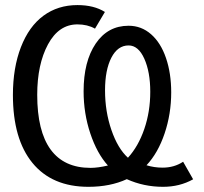

<svg xmlns="http://www.w3.org/2000/svg" viewBox="-20 -718 793 748"><path d="M732.4 -19.5Q680.2 9.8 615.2 9.8Q540 9.8 474.1 -20Q409.2 9.8 324.7 9.8Q182.6 9.8 106.4 -83.3Q30.3 -176.3 30.3 -348.1Q30.3 -453.6 61.5 -534.4Q92.8 -615.2 149.2 -656.7Q205.6 -698.2 281.7 -698.2Q346.2 -698.2 388.7 -671.4L350.1 -606.4Q320.8 -623 281.7 -623Q209 -623 167 -545.2Q125 -467.3 125 -348.6Q125 -207 177.2 -135.5Q229.5 -64 332.5 -64Q361.8 -64 400.4 -73.2Q357.9 -120.1 331.8 -198.2Q305.7 -276.4 305.7 -362.3Q305.7 -478.5 352.8 -548.1Q399.9 -617.7 481 -617.7Q530.8 -617.7 568.6 -584.5Q606.4 -551.3 626.7 -491.9Q647 -432.6 647 -357.9Q647 -274.4 621.3 -198.2Q595.7 -122.1 550.8 -74.2Q580.6 -64.9 613.3 -64.9Q658.7 -64.9 693.4 -87.9ZM481 -541Q438.5 -541 413.8 -493.2Q389.2 -445.3 389.2 -365.7Q389.2 -283.7 414.1 -211.4Q439 -139.2 478.5 -103.5Q519 -147.9 542.2 -215.6Q565.4 -283.2 565.4 -360.4Q565.4 -437.5 542.2 -489.3Q519 -541 481 -541Z"/></svg>

Font: Arial
Style: Regular
Weight: 400
Designer: Steve Matteson
Foundry: Ascender Corporation
Version: Version 2.00.3